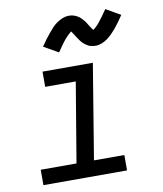

<svg xmlns="http://www.w3.org/2000/svg" viewBox="-85 -839 771 909"><g transform="rotate(-10 300.0 -385.0)"><path d="M50 0V-74H222L286 -457H139V-530H381L306 -74H452V0ZM232 -606 162 -646Q174 -664 185 -678.5Q196 -693 206 -705Q216 -717 225.5 -727.5Q235 -738 248.5 -747.5Q262 -757 277 -763Q292 -769 307 -769Q313 -769 318 -768.5Q323 -768 328 -766.5Q333 -765 338 -763Q343 -761 347.5 -758.5Q352 -756 356 -753Q360 -750 363 -747Q366 -744 370 -739.5Q374 -735 377.5 -731Q381 -727 383.5 -723Q386 -719 388.5 -715Q391 -711 393.5 -707Q396 -703 399 -698.5Q402 -694 405 -689.5Q408 -685 410 -683Q414 -685 420 -690.5Q426 -696 429.5 -699.5Q433 -703 436.5 -707Q440 -711 444 -716.5Q448 -722 452.5 -727.5Q457 -733 462 -740Q467 -747 472 -754.5Q477 -762 483 -770L553 -730Q541 -712 530.5 -697.5Q520 -683 510 -671Q500 -659 490 -649Q480 -639 467 -629Q454 -619 438.5 -613Q423 -607 408 -607Q402 -607 395.5 -608Q389 -609 383.5 -610.5Q378 -612 372.5 -615Q367 -618 362 -621.5Q357 -625 353 -628.5Q349 -632 344.5 -637Q340 -642 336.5 -647Q333 -652 330 -656.5Q327 -661 324 -665.5Q321 -670 317.5 -676Q314 -682 310.5 -686.5Q307 -691 305 -694Q302 -691 295.5 -685.5Q289 -680 286 -676.5Q283 -673 279 -669Q275 -665 271 -660Q267 -655 262.5 -649Q258 -643 253 -636Q248 -629 243 -621.5Q238 -614 232 -606Z"/></g></svg>

Font: Iosevka Slab Extended Oblique
Style: Regular
Weight: 400
Width: 7
Italic angle: -9°
Monospace: yes
Designer: Belleve Invis
Foundry: Belleve Invis
Version: Version 11.1.0; ttfautohint (v1.8.3)